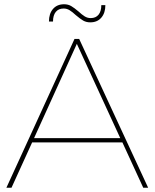

<svg xmlns="http://www.w3.org/2000/svg" viewBox="-20 -882 726 902"><path d="M404 -777Q385 -777 370.5 -785.5Q356 -794 336 -811Q320 -826 307 -834Q294 -842 279 -842Q255 -842 242 -826Q229 -810 229 -781H210Q210 -818 229 -840Q248 -862 281 -862Q300 -862 314.5 -853.5Q329 -845 349 -828Q365 -813 378 -805Q391 -797 406 -797Q430 -797 443 -813Q456 -829 456 -858H475Q475 -821 456 -799Q437 -777 404 -777ZM653 0 555 -213H131L34 0H10L330 -699H352L676 0ZM140 -233H545L341 -676Z"/></svg>

Font: TypoPRO Montserrat
Style: Regular
Weight: 250
Designer: Julieta Ulanovsky
Foundry: Julieta Ulanovsky
Version: Version 6.001